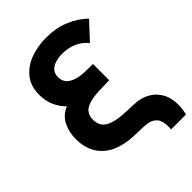

<svg xmlns="http://www.w3.org/2000/svg" viewBox="-246 -843 1071 1071"><g transform="rotate(-45 290.0 -307.5)"><path d="M454 120Q455 105 455 98.5Q455 54 437.8 32.8Q420.5 11.5 391.2 5.8Q362 0 310 0Q175 0 107.5 -57.2Q40 -114.5 40 -216Q40 -274.5 62.8 -318.2Q85.5 -362 134 -382Q70 -446 70 -536Q70 -604.5 106 -649Q142 -693.5 199.5 -714.2Q257 -735 323 -735Q399 -735 461.8 -709.2Q524.5 -683.5 567 -640L474 -540Q451.5 -570.5 413 -589.2Q374.5 -608 323 -608Q273.5 -608 243.8 -589Q214 -570 214 -532Q214 -491 247.2 -470.2Q280.5 -449.5 337 -447Q354 -446 404 -446V-318Q393 -318 324 -316Q254 -313.5 219 -293.2Q184 -273 184 -226Q184 -171.5 229 -150Q274 -128.5 355 -127Q400 -126 425.8 -123.5Q451.5 -121 475 -112Q523 -94.5 551.8 -52.5Q580.5 -10.5 580.5 51.5Q580.5 82 572 120Z"/></g></svg>

Font: Hauora ExtraBold
Style: Regular
Weight: 800
Designer: Wayne Shih
Foundry: WCYS
Version: Version 1.001